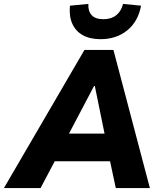

<svg xmlns="http://www.w3.org/2000/svg" viewBox="-73 -960 812 980"><path d="M-53 0 358 -705H506L692 0H518L477 -192L529 -137H159L235 -191L134 0ZM407 -521 258 -238 239 -278H494L469 -237L411 -521ZM440 -760Q386 -760 349.5 -780.5Q313 -801 296 -839Q279 -877 284 -931L378 -940Q376 -903 395 -882.5Q414 -862 455 -862Q495 -862 520.5 -882.5Q546 -903 555 -940L647 -931Q632 -850 576.5 -805Q521 -760 440 -760Z"/></svg>

Font: Nunito Sans 10pt SemiCondensed Black
Style: Italic
Weight: 900
Width: 4
Italic angle: -9°
Designer: Vernon Adams
Foundry: Vernon Adams
Version: Version 3.101;gftools[0.9.27]